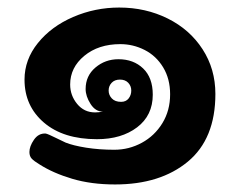

<svg xmlns="http://www.w3.org/2000/svg" viewBox="-20 -491 636 509"><path d="M551 -242Q551 -123 478 -62.5Q405 -2 285 -2Q222 -2 171.5 -17Q121 -32 85 -55Q70 -64 64 -70.5Q58 -77 58 -88Q58 -103 70 -120.5Q82 -138 101 -137Q107 -136 129 -125Q150 -115 154 -113Q174 -105 208.5 -99.5Q243 -94 283 -94Q322 -94 356 -112.5Q390 -131 410.5 -164.5Q431 -198 431 -241Q431 -282 412.5 -312.5Q394 -343 363.5 -358.5Q333 -374 299 -374Q241 -374 203.5 -343Q166 -312 166 -267Q166 -238 184.5 -215.5Q203 -193 232 -193Q241 -193 253 -195Q233 -195 220 -215.5Q207 -236 207 -255Q207 -290 233 -312Q259 -334 294 -334Q334 -334 359.5 -309.5Q385 -285 385 -240Q385 -185 343.5 -153.5Q302 -122 237 -122Q148 -122 96.5 -166Q45 -210 45 -280Q45 -333 80.5 -377Q116 -421 174 -446Q232 -471 296 -471Q366 -471 424.5 -442Q483 -413 517 -360.5Q551 -308 551 -242ZM268 -251Q268 -239 276.5 -230Q285 -221 301 -221Q314 -221 321 -230Q328 -239 328 -251Q328 -263 320 -271.5Q312 -280 298 -280Q284 -280 276 -271.5Q268 -263 268 -251Z"/></svg>

Font: Mali
Style: Bold
Weight: 700
Designer: Kitiyaporn Chalermlarp | Katatrad Aksorn Co.,Ltd.
Foundry: Cadson Demak Co.,Ltd.
Version: Version 1.000; ttfautohint (v1.6)